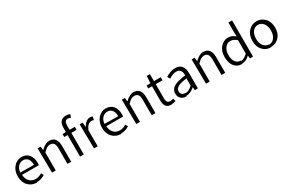

<svg xmlns="http://www.w3.org/2000/svg" viewBox="150 -2218 5449 3649"><g transform="rotate(-30 2874.5 -393.5)"><path d="M308.6 12.7C370.1 12.7 428.7 -4.9 485.4 -41L455.1 -94.7C412.1 -65.4 366.2 -50.8 317.4 -50.8C262.7 -49.8 218.8 -67.4 184.6 -103.5C150.4 -139.6 131.8 -187.5 128.9 -248H498C500 -258.8 501 -274.4 501 -295.9C501 -374 481.4 -435.5 443.4 -480.5C405.3 -525.4 352.5 -547.9 285.2 -547.9C219.7 -547.9 163.1 -521.5 115.2 -468.8C67.4 -416 43 -346.7 43 -261.7C43 -175.8 67.4 -107.4 116.2 -56.6C164.1 -5.9 224.6 19.5 296.9 19.5ZM121.1 -303.7C126 -358.4 143.6 -401.4 173.8 -432.6C204.1 -463.9 240.2 -479.5 281.2 -479.5C325.2 -479.5 359.4 -463.9 383.8 -432.6C408.2 -401.4 419.9 -357.4 419.9 -299.8Z M643.6 0H724.6V-394.5C753.9 -425.8 780.3 -448.2 802.7 -461.9C825.2 -475.6 849.6 -482.4 876 -482.4C913.1 -482.4 939.5 -469.7 956.1 -445.3C972.7 -420.9 980.5 -382.8 980.5 -330.1V2.9H1062.5V-339.8C1062.5 -480.5 1006.8 -550.8 896.5 -550.8C837.9 -550.8 777.3 -519.5 713.9 -457H710.9L703.1 -536.1H636.7Z M1500 -791C1471.7 -802.7 1442.4 -808.6 1412.1 -808.6C1361.3 -808.6 1323.2 -793 1296.9 -762.7C1270.5 -732.4 1256.8 -688.5 1256.8 -631.8V-538.1L1182.6 -533.2V-470.7H1256.8V2H1338.9V-470.7H1454.1V-538.1H1338.9V-630.9C1338.9 -704.1 1364.3 -740.2 1415 -740.2C1433.6 -740.2 1454.1 -734.4 1476.6 -723.6Z M1564.5 0H1645.5V-351.6C1663.1 -394.5 1683.6 -426.8 1708 -447.3C1732.4 -467.8 1756.8 -477.5 1782.2 -477.5C1795.9 -477.5 1812.5 -473.6 1832 -466.8L1847.7 -538.1C1832 -545.9 1812.5 -549.8 1790 -549.8C1759.8 -549.8 1731.4 -539.1 1704.1 -518.6C1676.8 -498 1653.3 -469.7 1633.8 -434.6H1630.9L1623 -533.2H1556.6Z M2157.2 12.7C2218.8 12.7 2277.3 -4.9 2334 -41L2303.7 -94.7C2260.7 -65.4 2214.8 -50.8 2166 -50.8C2111.3 -49.8 2067.4 -67.4 2033.2 -103.5C1999 -139.6 1980.5 -187.5 1977.5 -248H2346.7C2348.6 -258.8 2349.6 -274.4 2349.6 -295.9C2349.6 -374 2330.1 -435.5 2292 -480.5C2253.9 -525.4 2201.2 -547.9 2133.8 -547.9C2068.4 -547.9 2011.7 -521.5 1963.9 -468.8C1916 -416 1891.6 -346.7 1891.6 -261.7C1891.6 -175.8 1916 -107.4 1964.8 -56.6C2012.7 -5.9 2073.2 19.5 2145.5 19.5ZM1969.7 -303.7C1974.6 -358.4 1992.2 -401.4 2022.5 -432.6C2052.7 -463.9 2088.9 -479.5 2129.9 -479.5C2173.8 -479.5 2208 -463.9 2232.4 -432.6C2256.8 -401.4 2268.6 -357.4 2268.6 -299.8Z M2492.2 0H2573.2V-394.5C2602.5 -425.8 2628.9 -448.2 2651.4 -461.9C2673.8 -475.6 2698.2 -482.4 2724.6 -482.4C2761.7 -482.4 2788.1 -469.7 2804.7 -445.3C2821.3 -420.9 2829.1 -382.8 2829.1 -330.1V2.9H2911.1V-339.8C2911.1 -480.5 2855.5 -550.8 2745.1 -550.8C2686.5 -550.8 2626 -519.5 2562.5 -457H2559.6L2551.8 -536.1H2485.4Z M3260.7 12.7C3284.2 12.7 3316.4 6.8 3356.4 -5.9L3339.8 -67.4C3314.5 -57.6 3293 -52.7 3276.4 -52.7C3245.1 -52.7 3222.7 -61.5 3210 -79.1C3197.3 -96.7 3190.4 -123 3190.4 -158.2V-470.7H3338.9V-538.1H3190.4V-691.4H3121.1L3112.3 -538.1L3027.3 -533.2V-470.7H3109.4V-161.1C3109.4 -104.5 3120.1 -60.5 3142.6 -30.3C3165 0 3203.1 15.6 3256.8 15.6Z M3586.9 12.7C3646.5 12.7 3707 -13.7 3768.6 -66.4H3771.5L3778.3 0H3844.7V-335C3844.7 -403.3 3829.1 -456.1 3798.8 -494.1C3768.6 -532.2 3721.7 -550.8 3659.2 -550.8C3588.9 -550.8 3518.6 -527.3 3448.2 -480.5L3481.4 -422.9C3538.1 -462.9 3592.8 -482.4 3645.5 -482.4C3722.7 -482.4 3760.7 -433.6 3758.8 -335.9C3641.6 -322.3 3555.7 -299.8 3502 -267.6C3448.2 -235.4 3420.9 -189.5 3420.9 -130.9C3420.9 -83 3435.5 -45.9 3464.8 -18.6C3494.1 8.8 3531.2 22.5 3577.1 22.5ZM3599.6 -43C3569.3 -43 3544.9 -49.8 3526.4 -64.5C3507.8 -79.1 3498 -101.6 3498 -131.8C3498 -169.9 3516.6 -200.2 3554.7 -222.7C3592.8 -245.1 3658.2 -261.7 3751 -272.5V-114.3C3694.3 -63.5 3642.6 -38.1 3594.7 -38.1Z M4023.4 0H4104.5V-394.5C4133.8 -425.8 4160.2 -448.2 4182.6 -461.9C4205.1 -475.6 4229.5 -482.4 4255.9 -482.4C4293 -482.4 4319.3 -469.7 4335.9 -445.3C4352.5 -420.9 4360.4 -382.8 4360.4 -330.1V2.9H4442.4V-339.8C4442.4 -480.5 4386.7 -550.8 4276.4 -550.8C4217.8 -550.8 4157.2 -519.5 4093.8 -457H4090.8L4083 -536.1H4016.6Z M4810.5 12.7C4869.1 12.7 4924.8 -12.7 4976.6 -64.5H4978.5L4986.3 1H5053.7V-794.9H4972.7V-583L4976.6 -489.3C4949.2 -510.7 4923.8 -526.4 4900.4 -536.1C4877 -545.9 4849.6 -550.8 4818.4 -550.8C4753.9 -550.8 4698.2 -524.4 4651.4 -471.7C4604.5 -418.9 4581.1 -349.6 4581.1 -264.6C4581.1 -175.8 4600.6 -106.4 4640.6 -56.6C4679.7 -6.8 4733.4 18.6 4801.8 18.6ZM4818.4 -49.8C4769.5 -49.8 4731.4 -68.4 4704.1 -105.5C4676.8 -142.6 4663.1 -194.3 4663.1 -260.7C4663.1 -323.2 4678.7 -374 4710 -414.1C4741.2 -454.1 4779.3 -473.6 4825.2 -473.6C4872.1 -473.6 4918 -453.1 4962.9 -412.1V-120.1C4914.1 -68.4 4865.2 -42 4815.4 -41Z M5448.2 12.7C5516.6 12.7 5575.2 -12.7 5623 -63.5C5670.9 -114.3 5694.3 -181.6 5694.3 -266.6C5694.3 -353.5 5669.9 -422.9 5621.1 -473.6C5572.3 -524.4 5512.7 -549.8 5443.4 -549.8C5374 -549.8 5314.5 -523.4 5265.6 -471.7C5216.8 -419.9 5192.4 -350.6 5192.4 -262.7C5191.4 -176.8 5214.8 -108.4 5262.7 -57.6C5310.5 -6.8 5369.1 18.6 5437.5 18.6ZM5437.5 -48.8C5388.7 -48.8 5348.6 -68.4 5318.4 -107.4C5288.1 -146.5 5272.5 -197.3 5272.5 -260.7C5272.5 -325.2 5287.1 -377 5317.4 -417C5347.7 -457 5386.7 -476.6 5434.6 -476.6C5483.4 -476.6 5522.5 -456.1 5552.7 -416C5583 -376 5597.7 -323.2 5597.7 -258.8C5597.7 -194.3 5582 -142.6 5550.8 -102.5C5519.5 -62.5 5479.5 -42 5430.7 -42Z"/></g></svg>

Font: Gen Shin Gothic P Normal
Style: Regular
Weight: 300
Designer: [Source Han Sans]
Ryoko NISHIZUKA  (kana & ideographs); Paul D. Hunt (Latin, Greek & Cyrillic); Wenlong ZHANG  (bopomofo
Version: Version 1.002.20150607